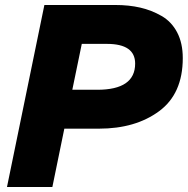

<svg xmlns="http://www.w3.org/2000/svg" viewBox="-20 -750 753 770"><path d="M442 -730Q497 -730 542.5 -719.5Q588 -709 628 -686Q668 -663 690.5 -620Q713 -577 713 -517Q713 -374 618 -304Q523 -234 377 -234H238L190 0H8L158 -730ZM270 -390H370Q522 -390 522 -495Q522 -574 409 -574H308Z"/></svg>

Font: Nacelle Heavy
Style: Italic
Weight: 800
Italic angle: -12°
Designer: Sora Sagano
Foundry: Sora Sagano
Version: Version 1.000;FEAKit 1.0